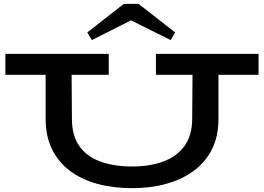

<svg xmlns="http://www.w3.org/2000/svg" viewBox="-20 -967 1376 1001"><path d="M669 14Q570 14 487.5 -8.5Q405 -31 345 -76Q285 -121 251.5 -188.5Q218 -256 218 -347V-628H353L355 -343Q356 -256 396 -202Q436 -148 507 -123.5Q578 -99 669 -99Q759 -99 829 -124Q899 -149 940 -203.5Q981 -258 982 -345L984 -628H1119V-347Q1119 -256 1085 -188.5Q1051 -121 989.5 -76Q928 -31 846.5 -8.5Q765 14 669 14ZM8 -577V-686H547V-577ZM793 -577V-686H1328V-577ZM459 -758 435 -798 626 -947H702L893 -798L870 -758L663 -861Z"/></svg>

Font: BioRhyme Expanded SemiBold
Style: Regular
Weight: 600
Width: 7
Designer: Aoife Mooney
Foundry: Aoife Mooney Type
Version: Version 1.600;gftools[0.9.33]